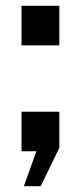

<svg xmlns="http://www.w3.org/2000/svg" viewBox="-20 -520 270 660"><path d="M120 120H62L105 0H54V-136H184V-12ZM54 -364V-500H184V-364Z"/></svg>

Font: Cabin VF Beta
Style: Regular
Weight: 400
Designer: Pablo Impallari
Foundry: Pablo Impallari. http://www.impallari.com Igino Marini. http://www.ikern.com
Version: Version 2.200